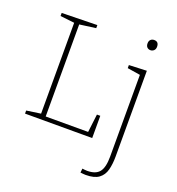

<svg xmlns="http://www.w3.org/2000/svg" viewBox="-166 -862 1137 1233"><g transform="rotate(20 402.0 -245.5)"><path d="M494 -152H517V0H58V-21L155 -35V-656L58 -667V-688L300 -693V-672L189 -657V-28H479ZM558 237Q551 237 541.5 236Q532 235 522 234L525 206Q534 207 542 208Q550 209 558 209Q616 209 641 178Q666 147 666 73V-486L578 -500V-521L699 -526V60Q699 112 688.5 152Q678 192 647.5 214.5Q617 237 558 237ZM675 -658Q661 -658 652 -667Q643 -676 643 -693Q643 -710 652.5 -719Q662 -728 676 -728Q708 -728 708 -693Q708 -676 698 -667Q688 -658 675 -658Z"/></g></svg>

Font: Bitter ExtraLight
Style: Regular
Weight: 200
Designer: Sol Matas, and Bitter project Authors
Foundry: Sol Matas
Version: Version 2.001